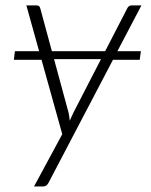

<svg xmlns="http://www.w3.org/2000/svg" viewBox="-20 -518 562 714"><path d="M416.5 -327.5H504L499.5 -295.5H400L160.5 161.5Q153.5 175.5 140 175.5H106.5L211.5 -19L134.5 -295.5H31.5L35.5 -327.5H125.5L78 -498H115Q122 -498 125.5 -494.8Q129 -491.5 130 -486L173 -327.5H371L453.5 -487.5Q456 -493 460.5 -495.5Q465 -498 469.5 -498H506ZM239.5 -69Q242.5 -76.5 246 -84Q249.5 -91.5 253 -99L355.5 -298H181L235 -99Q238 -84 239.5 -69Z"/></svg>

Font: Lato Light
Style: Italic
Weight: 300
Italic angle: -7°
Designer: Lukasz Dziedzic
Foundry: tyPoland Lukasz Dziedzic
Version: Version 2.007; 2014-02-27